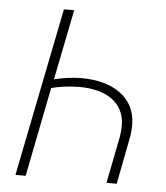

<svg xmlns="http://www.w3.org/2000/svg" viewBox="-49 -703 646 748"><g transform="rotate(5 273.5 -329.5)"><path d="M39 0H79L148 -349C175 -357 218 -363 258 -363C360 -363 435 -319 435 -227C435 -210 433 -194 431 -182L395 0H435L470 -181C474 -202 475 -216 475 -234C475 -340 387 -398 263 -398C226 -398 182 -391 156 -384L211 -659H171Z"/></g></svg>

Font: Source Sans Pro Light
Style: Italic
Weight: 300
Italic angle: -11°
Designer: Paul D. Hunt
Foundry: Adobe Systems Incorporated
Version: Version 3.006;hotconv 1.0.111;makeotfexe 2.5.65597